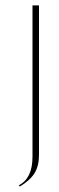

<svg xmlns="http://www.w3.org/2000/svg" viewBox="-20 -515 217 709"><path d="M124 57Q124 98 107.5 124.5Q91 151 53 174L50 169Q100 143 100 64V-495H124Z"/></svg>

Font: Moniqa Thin Display
Style: Regular
Weight: 100
Designer: Rajesh Rajput
Foundry: Rajesh Rajput
Version: Version 1.000